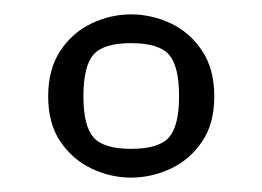

<svg xmlns="http://www.w3.org/2000/svg" viewBox="-20 -599 365 267"><path d="M162 -352Q134 -352 107.5 -364.5Q81 -377 64 -402Q47 -427 47 -465Q47 -503 64 -528.5Q81 -554 107.5 -566.5Q134 -579 162 -579Q191 -579 217.5 -566.5Q244 -554 261 -528.5Q278 -503 278 -465Q278 -427 261 -402Q244 -377 217.5 -364.5Q191 -352 162 -352ZM162 -392Q201 -392 215 -408Q229 -424 229 -465Q229 -507 215 -523Q201 -539 162 -539Q124 -539 110 -523Q96 -507 96 -465Q96 -424 110 -408Q124 -392 162 -392Z"/></svg>

Font: Texturina Thin
Style: Regular
Weight: 100
Designer: Guillermo Torres Carreño
Foundry: Omnibus-Type
Version: Version 1.002; ttfautohint (v1.8.3)